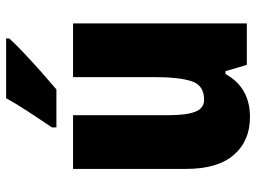

<svg xmlns="http://www.w3.org/2000/svg" viewBox="-122 -684 816 611"><g transform="rotate(-90 285.5 -378.0)"><path d="M517 -553V0H385L365 -68H356Q313 10 219 10Q143 10 98.5 -41.5Q54 -93 54 -193V-553H225V-248Q225 -192 236 -164Q247 -136 274 -136Q321 -136 333.5 -177Q346 -218 346 -289V-553ZM469 -756Q453 -738 424.5 -711Q396 -684 364.5 -656Q333 -628 307 -606H186V-620Q210 -656 235.5 -694.5Q261 -733 279 -766H469Z"/></g></svg>

Font: Noto Sans Myanmar Condensed Black
Style: Regular
Weight: 900
Width: 3
Designer: Monotype Design Team
Foundry: Monotype Imaging Inc.
Version: Version 2.107; ttfautohint (v1.8.4.7-5d5b)